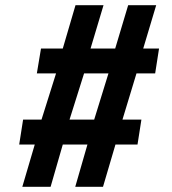

<svg xmlns="http://www.w3.org/2000/svg" viewBox="-20 -720 663 740"><path d="M122 -437 138 -533H222L271 -700H379L329 -533H424L474 -700H582L532 -533H593L578 -437H506L452 -259H525L510 -163H425L377 0H270L317 -163H222L175 0H66L114 -163H54L69 -259H140L196 -437ZM304 -437 248 -259H343L398 -437Z"/></svg>

Font: Georama SemiBold
Style: Italic
Weight: 600
Italic angle: -9°
Designer: Jean-Baptiste Levee
Foundry: Production Type
Version: Version 1.000